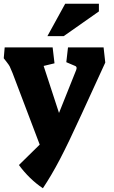

<svg xmlns="http://www.w3.org/2000/svg" viewBox="-50 -776 607 1025"><path d="M51 105 162 -4 17 -386Q6 -413 2 -421Q-2 -429 -13 -443L-30 -465L-25 -523H231L241 -438L183 -424L265 -173L357 -403Q359 -409 359 -412Q359 -421 351 -424L304 -444L313 -523H503L512 -442L384 -163Q315 -12 270 74Q225 160 179 229Q107 181 51 105ZM298 -756H478V-715L290 -583H203Z"/></svg>

Font: Suez One
Style: Regular
Weight: 400
Version: Version 1.000